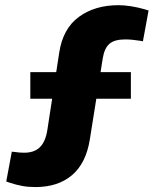

<svg xmlns="http://www.w3.org/2000/svg" viewBox="-20 -730 623 758"><path d="M120.1 8.5Q91.1 8.5 67.8 4.2Q44.6 0 19.1 -8.5L4.7 -13.5L26.6 -131.2L36.6 -130.2Q46.1 -128.6 56.2 -127.9Q66.2 -127.1 74.2 -127.1Q114.8 -126.6 137.5 -148.9Q160.3 -171.2 167.3 -219.2L213.8 -522.3Q228.3 -617.1 291.4 -663.3Q354.6 -709.5 447.4 -709.5Q471.3 -709.5 497.8 -705.3Q524.2 -701 550.2 -693.6L566.6 -688.6L544.2 -566.9L533.7 -568.9Q517.7 -571.4 503.2 -572.9Q488.7 -574.4 474.7 -574.4Q432.1 -574.4 412.1 -557.1Q392.1 -539.8 385.6 -499.4L334.6 -179.2Q319.6 -85.4 264.2 -38.4Q208.8 8.5 120.1 8.5ZM99.7 -340.3V-445.1H496.7V-340.3Z"/></svg>

Font: REM Medium
Style: Regular
Weight: 500
Designer: Octavio Pardo
Foundry: Ashler Design
Version: Version 1.005;gftools[0.9.28]